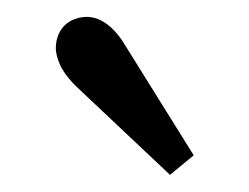

<svg xmlns="http://www.w3.org/2000/svg" viewBox="-20 -785 292 225"><path d="M179.2 -580.1 207 -603 123 -737.8C100.6 -770 79.1 -767.1 66.4 -762.2C49.8 -755.4 45.4 -739.3 45.4 -729C45.4 -721.7 47.9 -714.8 49.8 -710.4C52.7 -703.1 58.6 -694.8 66.9 -686Z"/></svg>

Font: Parastoo
Style: Regular
Weight: 400
Foundry: Saber Rastikerdar (saber.rastikerdar@gmail.com)
Version: Version 2.0.1